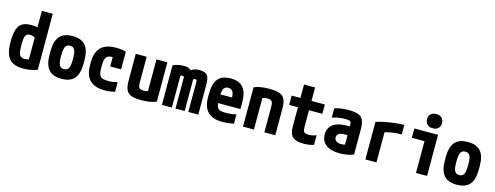

<svg xmlns="http://www.w3.org/2000/svg" viewBox="-22 -1548 6044 2346"><g transform="rotate(15 3000.0 -375.0)"><path d="M267 10Q183 10 132 -18Q81 -46 57.5 -107.5Q34 -169 34 -270Q34 -365 53 -422Q72 -479 114 -504.5Q156 -530 226 -530Q266 -530 304 -522Q342 -514 376 -496L337 -380Q303 -397 281.5 -403.5Q260 -410 240 -410Q214 -410 199 -397Q184 -384 178 -353Q172 -322 172 -267Q172 -205 179 -170.5Q186 -136 204 -122Q222 -108 254 -108Q304 -108 336 -135L306 -72V-730H444V-22Q411 -8 365 1Q319 10 267 10Z M750 10Q639 10 587 -50.5Q535 -111 535 -240V-280Q535 -409 587 -469.5Q639 -530 750 -530Q861 -530 913 -469.5Q965 -409 965 -280V-240Q965 -111 913 -50.5Q861 10 750 10ZM750 -112Q791 -112 808 -143Q825 -174 825 -250V-270Q825 -346 808 -377Q791 -408 750 -408Q709 -408 692 -377Q675 -346 675 -270V-250Q675 -174 692 -143Q709 -112 750 -112Z M1297 10Q1046 10 1046 -240V-280Q1046 -530 1298 -530Q1368 -530 1426 -514V-290H1288V-495L1360 -390Q1342 -398 1320.5 -403Q1299 -408 1277 -408Q1227 -408 1206.5 -377.5Q1186 -347 1186 -270V-250Q1186 -194 1196.5 -164Q1207 -134 1234.5 -123Q1262 -112 1313 -112Q1343 -112 1367.5 -115.5Q1392 -119 1426 -128V-6Q1397 1 1364.5 5.5Q1332 10 1297 10Z M1760 10Q1680 10 1634 -7Q1588 -24 1569 -65.5Q1550 -107 1550 -180V-520H1688V-188Q1688 -158 1694.5 -141Q1701 -124 1717.5 -117Q1734 -110 1762 -110Q1779 -110 1792 -112.5Q1805 -115 1821.5 -122.5Q1838 -130 1864 -144L1812 -58V-520H1950V-22Q1871 10 1760 10Z M2020 0V-500Q2049 -515 2083 -522.5Q2117 -530 2157 -530Q2190 -530 2209.5 -523.5Q2229 -517 2250 -500Q2276 -517 2299 -523.5Q2322 -530 2355 -530Q2426 -530 2453 -497.5Q2480 -465 2480 -380V0H2354V-382Q2354 -392 2352 -398Q2350 -404 2345.5 -407Q2341 -410 2333 -410Q2326 -410 2319.5 -407Q2313 -404 2308 -399V0H2192V-382Q2192 -392 2190 -398Q2188 -404 2183.5 -407Q2179 -410 2171 -410Q2157 -410 2146 -399V0Z M2788 10Q2662 10 2601 -51.5Q2540 -113 2540 -240V-280Q2540 -409 2590.5 -469.5Q2641 -530 2750 -530Q2859 -530 2909.5 -469.5Q2960 -409 2960 -280V-199H2608V-309H2850L2826 -274Q2826 -351 2809 -381.5Q2792 -412 2751 -412Q2710 -412 2693 -381.5Q2676 -351 2676 -274V-246Q2676 -188 2685.5 -158.5Q2695 -129 2721.5 -118.5Q2748 -108 2800 -108Q2829 -108 2858 -111Q2887 -114 2930 -124V-6Q2897 1 2860 5.5Q2823 10 2788 10Z M3046 -498Q3087 -515 3134 -522.5Q3181 -530 3240 -530Q3322 -530 3368.5 -513Q3415 -496 3434.5 -454.5Q3454 -413 3454 -340V0H3316V-332Q3316 -362 3309 -379Q3302 -396 3285.5 -403Q3269 -410 3240 -410Q3224 -410 3211 -407.5Q3198 -405 3181 -398Q3164 -391 3136 -376L3184 -462V0H3046Z M3811 10Q3716 10 3674.5 -27.5Q3633 -65 3633 -153V-402H3522V-520H3633V-690H3773V-520H3942V-402H3773V-187Q3773 -143 3787.5 -127.5Q3802 -112 3843 -112Q3870 -112 3895.5 -117Q3921 -122 3942 -131V-9Q3910 1 3878 5.5Q3846 10 3811 10Z M4267 10Q4156 10 4095.5 -36Q4035 -82 4035 -167Q4035 -251 4095.5 -295.5Q4156 -340 4271 -340H4376V-230H4273Q4173 -230 4173 -168Q4173 -137 4196 -120.5Q4219 -104 4261 -104Q4286 -104 4305.5 -110.5Q4325 -117 4343 -131L4307 -58V-336Q4307 -371 4302 -387.5Q4297 -404 4280.5 -409Q4264 -414 4230 -414Q4205 -414 4182 -412Q4159 -410 4131.5 -404.5Q4104 -399 4065 -388V-504Q4101 -517 4147 -523.5Q4193 -530 4245 -530Q4322 -530 4365.5 -513Q4409 -496 4427 -454.5Q4445 -413 4445 -340V-22Q4411 -7 4363 1.5Q4315 10 4267 10Z M4594 -475Q4648 -492 4709.5 -504Q4771 -516 4832 -523Q4893 -530 4944 -530V-410Q4880 -410 4812.5 -399Q4745 -388 4699 -370L4734 -435V0H4594Z M5234 0V-402H5074V-520H5374V0ZM5290 -580Q5246 -580 5220 -604Q5194 -628 5194 -670Q5194 -712 5220 -736Q5246 -760 5289 -760Q5333 -760 5358.5 -736Q5384 -712 5384 -670Q5384 -628 5358.5 -604Q5333 -580 5290 -580Z M5750 10Q5639 10 5587 -50.5Q5535 -111 5535 -240V-280Q5535 -409 5587 -469.5Q5639 -530 5750 -530Q5861 -530 5913 -469.5Q5965 -409 5965 -280V-240Q5965 -111 5913 -50.5Q5861 10 5750 10ZM5750 -112Q5791 -112 5808 -143Q5825 -174 5825 -250V-270Q5825 -346 5808 -377Q5791 -408 5750 -408Q5709 -408 5692 -377Q5675 -346 5675 -270V-250Q5675 -174 5692 -143Q5709 -112 5750 -112Z"/></g></svg>

Font: M PLUS 1 Code
Style: Bold
Weight: 700
Designer: Coji Morishita
Foundry: UNDERFOREST DESIGN
Version: Version 1.002